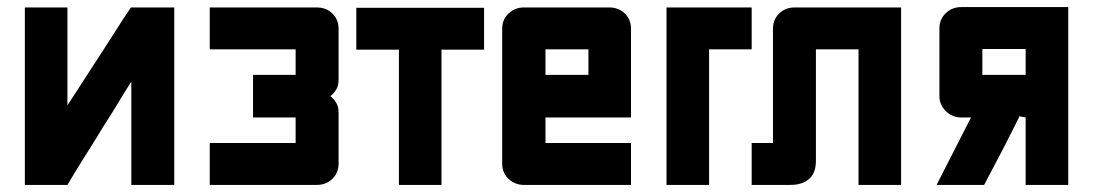

<svg xmlns="http://www.w3.org/2000/svg" viewBox="-20 -521 3080 541"><path d="M50 -500H170V-224Q202 -274 237 -327.5Q272 -381 305 -433Q315 -449 326.5 -466.5Q338 -484 349 -500H471V0H350V-291Q332 -263 312.5 -230.5Q293 -198 274 -169Q248 -126 221 -83.5Q194 -41 170 0H50Z M571 -500H873Q899 -500 916.5 -483Q934 -466 934 -440V-296Q934 -280 927.5 -269Q921 -258 911 -250Q921 -242 927.5 -231Q934 -220 934 -204V-60Q934 -34 916.5 -17Q899 0 873 0H571V-118H813V-190H693V-310H813V-382H571Z M984 -499H1344V-381H1224V0H1104V-381H984Z M1395 -440Q1395 -466 1413 -483Q1431 -500 1456 -500H1697Q1723 -500 1740.5 -483Q1758 -466 1758 -440V-190H1517V-118H1758V0H1456Q1431 0 1413 -17Q1395 -34 1395 -60ZM1517 -310H1638V-382H1517Z M1858 -500H2098V-382H1978V0H1858Z M2399 -382H2279V-68Q2279 -33 2259.5 -16.5Q2240 0 2208 0H2098V-118H2158V-440Q2158 -466 2175.5 -483Q2193 -500 2219 -500H2519V0H2399Z M2990 0H2870V-190Q2867 -191 2862 -191.5Q2857 -192 2854 -193V-196Q2831 -149 2804.5 -98Q2778 -47 2753 0H2619L2716 -190H2688Q2663 -190 2645 -208Q2627 -226 2627 -250V-441Q2627 -467 2645 -484Q2663 -501 2688 -501H2990ZM2870 -383H2748V-310H2870Z"/></svg>

Font: Tschichold
Style: Bold
Weight: 700
Designer: Peter Wiegel
Foundry: Peter Wiegel
Version: Version 1.000; ttfautohint (v1.3)